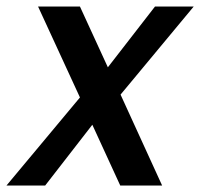

<svg xmlns="http://www.w3.org/2000/svg" viewBox="-62 -571 616 591"><path d="M308.1 0 222.2 -187 77.1 0H-42L184.1 -271L55.2 -550.8H184.1L270 -363.8L415 -550.8H534.2L309.1 -279.8L437 0Z"/></svg>

Font: Poppins Medium
Style: Italic
Weight: 500
Italic angle: -10°
Designer: Ninad Kale (Devanagari), Jonny Pinhorn (Latin)
Foundry: Indian Type Foundry
Version: Version 3.200;PS 1.000;hotconv 16.6.54;makeotf.lib2.5.65590